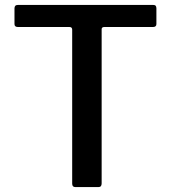

<svg xmlns="http://www.w3.org/2000/svg" viewBox="-20 -762 696 782"><path d="M39 -728Q39 -735 42.5 -738.5Q46 -742 54 -742H603Q611 -742 614 -738.5Q617 -735 617 -728V-664Q617 -652 603 -652H405Q394 -652 394 -643V-15Q394 0 381 0H287Q274 0 274 -14V-641Q274 -652 263 -652H53Q39 -652 39 -664Z"/></svg>

Font: Libre Franklin Thin Medium
Style: Regular
Weight: 500
Version: Version 3.000